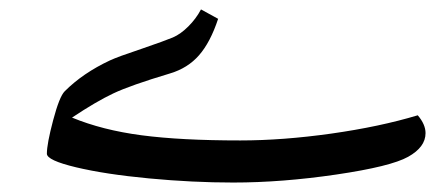

<svg xmlns="http://www.w3.org/2000/svg" viewBox="-20 -380 949 410"><path d="M478 9.8Q391.6 9.8 298.3 1Q205.1 -7.8 142.6 -22.7Q80.1 -37.6 80.1 -51.8Q80.1 -72.8 93.5 -123.3Q106.9 -173.8 118.2 -185.1Q157.2 -224.1 214.8 -251Q231.4 -258.8 282.7 -275.9Q332.5 -293 349.1 -300Q365.7 -307.1 382.3 -323.7Q398.9 -340.3 409.2 -359.9L445.8 -339.8Q429.2 -289.6 405 -262Q380.9 -234.4 342.8 -223.1Q258.3 -197.8 221.7 -180.4Q185.1 -163.1 133.8 -128.9Q198.7 -102.1 282.5 -91.1Q366.2 -80.1 493.2 -80.1Q583.5 -80.1 687.3 -94.7Q791 -109.4 872.1 -133.8Q888.7 -114.3 888.7 -95.7Q888.7 -65.9 851.6 -45.2Q814.5 -24.4 698.2 -7.3Q582 9.8 478 9.8Z"/></svg>

Font: Droid Arabic Naskh
Style: Regular
Weight: 400
Designer: Pascal Zoghbi
Foundry: Ascender Corporation
Version: Version 1.00